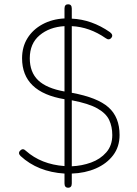

<svg xmlns="http://www.w3.org/2000/svg" viewBox="-20 -799 640 896"><path d="M298 77Q281 77 281 57V11Q156 3 76 -71Q62 -85 75 -97Q87 -109 101 -95Q172 -32 281 -24V-336Q83 -369 83 -527Q83 -580 108 -620.5Q133 -661 178 -685.5Q223 -710 281 -713V-759Q281 -779 298 -779Q315 -779 315 -759V-712Q408 -708 493 -649Q510 -636 500 -623Q489 -609 473 -621Q398 -673 315 -677V-366Q435 -344 486.5 -298Q538 -252 538 -169Q538 -114 508 -74.5Q478 -35 427.5 -13Q377 9 315 11V57Q315 77 298 77ZM315 -23Q362 -25 405 -40.5Q448 -56 476 -88Q504 -120 504 -169Q504 -208 489.5 -239Q475 -270 434.5 -293Q394 -316 315 -331ZM281 -372V-677Q211 -673 165 -634.5Q119 -596 119 -527Q119 -462 158 -424.5Q197 -387 281 -372Z"/></svg>

Font: Zen Maru Gothic Light
Style: Regular
Weight: 300
Designer: Yoshimichi Ohira
Foundry: Positype
Version: Version 1.001